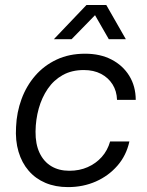

<svg xmlns="http://www.w3.org/2000/svg" viewBox="-20 -754 602 784"><path d="M257.6 10Q206.4 10 165.7 -7.2Q125 -24.4 97 -56.9Q69 -89.3 55.6 -134.6Q42.1 -180 45.6 -236.3Q48.1 -295.4 67.9 -349.3Q87.6 -403.1 123.8 -444.9Q160 -486.6 211.1 -510.6Q262.1 -534.7 327.7 -534.7Q389.3 -534.7 435.4 -510.8Q481.6 -486.9 507.8 -444.5Q534 -402.1 534.3 -346.1H457.9Q456.7 -382.4 439.4 -409.7Q422.1 -437 392.3 -452.5Q362.4 -468 322.4 -468Q272.7 -468 236 -447.4Q199.3 -426.9 175 -391.3Q150.7 -355.7 138.2 -310.9Q125.7 -266.1 125.1 -217Q124.6 -165.7 141.5 -129.9Q158.4 -94.1 189.4 -75.4Q220.4 -56.7 263.1 -56.7Q304.6 -56.7 338.1 -71.6Q371.6 -86.4 395.4 -112.9Q419.1 -139.4 429.7 -176.4H508.4Q495.9 -119.3 459.6 -77.6Q423.4 -35.9 371.4 -12.9Q319.4 10 257.6 10ZM199.9 -593.9 333.1 -733.6H414L493.9 -593.9H424.3L368 -692L272.3 -593.9Z"/></svg>

Font: Mona Sans ExtraLight
Style: Italic
Weight: 200
Italic angle: -11.6951°
Designer: Deni Anggara
Foundry: GitHub
Version: Version 2.000